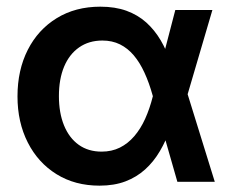

<svg xmlns="http://www.w3.org/2000/svg" viewBox="-20 -553 702 584"><path d="M282.7 11.7Q208 11.7 151.9 -23.2Q95.7 -58.1 64.5 -119.6Q33.2 -181.2 33.2 -259.8Q33.2 -339.8 64.5 -401.4Q95.7 -462.9 152.6 -497.8Q209.5 -532.7 285.2 -532.7Q330.1 -532.7 364.5 -520.3Q398.9 -507.8 424.6 -484.9Q450.2 -461.9 468.8 -430.4Q487.3 -398.9 499.5 -361.3H530.3L549.3 -271L633.3 0H519.5L444.3 -262.7Q433.6 -301.3 419.4 -332Q405.3 -362.8 387 -384.5Q368.7 -406.2 345 -418Q321.3 -429.7 291.5 -429.7Q250.5 -429.7 220.7 -408.9Q190.9 -388.2 175 -350.3Q159.2 -312.5 159.2 -260.7Q159.2 -209.5 174.8 -171.4Q190.4 -133.3 219.5 -112.5Q248.5 -91.8 289.1 -91.8Q319.8 -91.8 344.5 -104Q369.1 -116.2 388.4 -138.7Q407.7 -161.1 421.6 -191.9Q435.5 -222.7 444.8 -259.8L513.2 -522.5H626L548.8 -259.8L529.3 -164.1H498.5Q485.4 -125.5 466.3 -93.3Q447.3 -61 421.4 -37.6Q395.5 -14.2 361.3 -1.2Q327.1 11.7 282.7 11.7Z"/></svg>

Font: Inter 28pt SemiBold
Style: Regular
Weight: 600
Designer: Rasmus Andersson
Foundry: rsms
Version: Version 4.001;git-66647c0bb